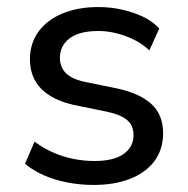

<svg xmlns="http://www.w3.org/2000/svg" viewBox="-20 -516 533 545"><path d="M246 9Q208 9 171.5 2Q135 -5 104.5 -18.5Q74 -32 51 -51L78 -114Q102 -96 130 -83.5Q158 -71 188 -65Q218 -59 248 -59Q303 -59 331 -79Q359 -99 359 -132Q359 -160 340.5 -175.5Q322 -191 283 -199L190 -218Q128 -232 96.5 -264.5Q65 -297 65 -348Q65 -393 89.5 -426.5Q114 -460 158 -478Q202 -496 259 -496Q293 -496 325 -489Q357 -482 385 -469Q413 -456 432 -435L404 -373Q385 -391 361 -403Q337 -415 311 -421.5Q285 -428 259 -428Q205 -428 177.5 -407Q150 -386 150 -352Q150 -326 166.5 -309Q183 -292 219 -284L312 -265Q377 -251 410 -220.5Q443 -190 443 -138Q443 -92 418.5 -59Q394 -26 349.5 -8.5Q305 9 246 9Z"/></svg>

Font: Nunito Sans 12pt Medium
Style: Regular
Weight: 500
Designer: Vernon Adams
Foundry: Vernon Adams
Version: Version 3.101;gftools[0.9.27]